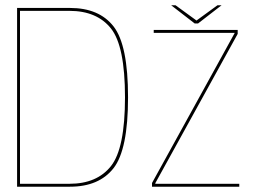

<svg xmlns="http://www.w3.org/2000/svg" viewBox="-20 -705 977 725"><path d="M44.5 0H244Q354 0 408.8 -70Q463.5 -140 463.5 -337.5Q463.5 -535 409 -605Q354.5 -675 244 -675H44.5ZM55.5 -11V-664H242Q346 -664 399 -597.5Q452 -531 452 -337.5Q452 -144.5 399 -77.8Q346 -11 242 -11ZM554 0H883.5V-11H566.5V-13.5L877.5 -577V-592H560.5V-581H866V-580L554 -14ZM715 -616.5H728L816.5 -685H801L722 -627.5L643 -685H626.5Z"/></svg>

Font: Anybody Thin Thin
Style: Regular
Weight: 250
Version: Version 1.113;gftools[0.9.25]